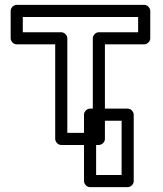

<svg xmlns="http://www.w3.org/2000/svg" viewBox="-20 -573 674 792"><path d="M549.8 -440H387.8C372.7 -440 362.8 -425.7 362.8 -415V-25H257.7V-415C257.7 -430.1 243.4 -440 232.7 -440H74V-503H549.8ZM574.8 -390C585.5 -390 599.8 -399.9 599.8 -415V-528C599.8 -538.7 589.9 -553 574.8 -553H49C38.3 -553 24 -543.1 24 -528V-415C24 -404.3 33.9 -390 49 -390H207.7V0C207.7 10.7 217.6 25 232.7 25H387.8C398.5 25 412.8 15.1 412.8 0V-390ZM481.6 149H376.5V-75H481.6ZM506.6 199C517.3 199 531.6 189.1 531.6 174V-100C531.6 -110.7 521.7 -125 506.6 -125H351.5C340.8 -125 326.5 -115.1 326.5 -100V174C326.5 184.7 336.4 199 351.5 199Z"/></svg>

Font: Asimov
Style: WidOu
Weight: 500
Designer: Google
Version: Version 2.000980; 2014